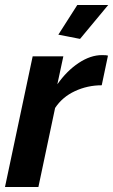

<svg xmlns="http://www.w3.org/2000/svg" viewBox="-24 -750 454 770"><path d="M107 -524H230L206 -412Q244 -466 291.5 -497.5Q339 -529 385 -529Q395 -529 400.5 -528.5Q406 -528 409 -527L384 -408Q327 -408 276.5 -384.5Q226 -361 197 -317L130 0H-4ZM297 -594 210 -611 286 -730H410Z"/></svg>

Font: Raleway Thin
Style: Bold Italic
Weight: 700
Italic angle: -12°
Version: Version 4.026